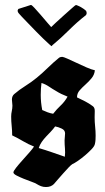

<svg xmlns="http://www.w3.org/2000/svg" viewBox="-20 -756 421 773"><path d="M231 -527Q235 -527 251 -520Q267 -513 287 -503.5Q307 -494 327.5 -485Q348 -476 362 -473Q360 -455 349 -441.5Q338 -428 324.5 -416Q311 -404 300.5 -392Q290 -380 290 -364Q307 -356 322.5 -348Q338 -340 353 -329Q362 -323 361.5 -308.5Q361 -294 361 -284Q361 -265 363 -246.5Q365 -228 365 -210Q365 -202 364.5 -193Q364 -184 362 -176Q360 -167 348.5 -155Q337 -143 323 -131Q309 -119 294.5 -109Q280 -99 271 -95Q266 -92 256 -81.5Q246 -71 234.5 -58Q223 -45 212.5 -33Q202 -21 197 -15Q185 -3 165 -3Q154 -3 145 -6.5Q136 -10 128 -15Q122 -19 106.5 -24.5Q91 -30 75 -36.5Q59 -43 46.5 -49.5Q34 -56 34 -62Q34 -67 45 -81Q56 -95 70.5 -111Q85 -127 98.5 -142.5Q112 -158 117 -166Q94 -175 73 -187.5Q52 -200 29 -211Q29 -230 27 -249Q25 -268 25 -287Q25 -298 27.5 -309Q30 -320 30 -331Q30 -337 29 -343Q28 -349 28 -355Q28 -369 37 -377Q58 -395 82 -410Q106 -425 128 -443Q150 -461 172.5 -483Q195 -505 216 -522Q221 -527 231 -527ZM147 -422Q144 -399 144 -374Q144 -344 150 -313Q161 -308 171.5 -304Q182 -300 194 -298Q208 -316 224.5 -331.5Q241 -347 252 -367Q239 -372 227.5 -377.5Q216 -383 205 -390Q191 -398 177 -407.5Q163 -417 147 -422ZM202 -247Q194 -236 184.5 -226Q175 -216 165.5 -206Q156 -196 148 -184.5Q140 -173 136 -160Q163 -152 189 -143Q215 -134 241 -125Q243 -142 241.5 -158Q240 -174 240 -191Q240 -198 241 -204.5Q242 -211 242 -219Q242 -232 228 -238.5Q214 -245 202 -247ZM104 -736Q107 -737 118.5 -724.5Q130 -712 143.5 -696.5Q157 -681 169.5 -666Q182 -651 186 -647Q190 -651 205.5 -665.5Q221 -680 238.5 -695.5Q256 -711 270 -723.5Q284 -736 286 -736Q287 -736 293 -733.5Q299 -731 305.5 -727.5Q312 -724 318 -719.5Q324 -715 327 -712Q329 -706 329 -704Q329 -699 326 -695Q291 -668 258.5 -635.5Q226 -603 191 -574Q189 -571 188 -570Q187 -570 177.5 -578.5Q168 -587 154 -600.5Q140 -614 124 -630.5Q108 -647 93.5 -662Q79 -677 68 -688.5Q57 -700 54 -704L51 -711Q51 -715 52 -716.5Q53 -718 54 -720Z"/></svg>

Font: Hand Textur
Style: Regular
Weight: 400
Designer: F. H. Ehmcke um 1935
Foundry: Peter Wiegel
Version: Version 1.000